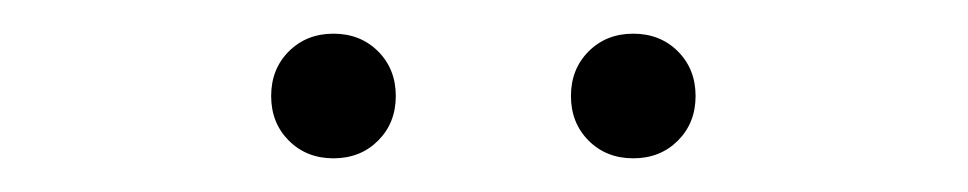

<svg xmlns="http://www.w3.org/2000/svg" viewBox="-20 -692 575 114"><path d="M204.5 -608.5Q194 -598 178 -598Q162 -598 151.5 -608.5Q141 -619 141 -635Q141 -651 151.5 -661.5Q162 -672 178 -672Q194 -672 204.5 -661.5Q215 -651 215 -635Q215 -619 204.5 -608.5ZM382.5 -608.5Q372 -598 356 -598Q340 -598 329.5 -608.5Q319 -619 319 -635Q319 -651 329.5 -661.5Q340 -672 356 -672Q372 -672 382.5 -661.5Q393 -651 393 -635Q393 -619 382.5 -608.5Z"/></svg>

Font: Toshiba Sans Light
Style: Regular
Weight: 300
Designer: Paul D. Hunt
Foundry: Toshiba Corporation
Version: Version 2.020;PS 2.0;hotconv 1.0.86;makeotf.lib2.5.63406